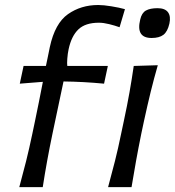

<svg xmlns="http://www.w3.org/2000/svg" viewBox="-20 -766 716 786"><path d="M59 0Q74 -55 86.8 -106Q99.5 -157 112.5 -219L123 -269Q131 -307 139 -347.2Q147 -387.5 155.5 -431L61 -423.5L76.5 -496H168Q172 -515 176 -534.2Q180 -553.5 184 -573.5Q205 -670.5 258.2 -708Q311.5 -745.5 382 -745.5Q404 -745.5 436 -740.2Q468 -735 491.5 -728.5L469.5 -654.5Q450 -661.5 426.8 -667.2Q403.5 -673 385 -673Q329.5 -673 301 -645.8Q272.5 -618.5 261 -565Q257 -546.5 255.5 -525.8Q254 -505 255.5 -496H421.5L406 -423.5Q363.5 -427.5 322.5 -429.8Q281.5 -432 240 -432.5L195 -219.5Q182 -157 172.8 -106Q163.5 -55 155 0ZM422.5 0Q437.5 -55 450.5 -106.2Q463.5 -157.5 476 -219L486.5 -268.5Q501 -336 510.2 -388.5Q519.5 -441 527.5 -496L626 -499Q610 -443.5 597 -390.5Q584 -337.5 569 -268.5L558.5 -219Q546 -157.5 536.8 -106.2Q527.5 -55 518.5 0ZM600.5 -610.5Q535.5 -610.5 554 -686Q560 -713 577.2 -722.8Q594.5 -732.5 625 -732.5Q655.5 -732.5 667.8 -715.8Q680 -699 673.5 -669.5Q666 -636.5 649 -623.5Q632 -610.5 600.5 -610.5Z"/></svg>

Font: Commissioner Flair
Style: Italic
Weight: 400
Italic angle: -12°
Designer: Kostas Bartsokas
Foundry: Kostas Bartsokas
Version: Version 1.000; ttfautohint (v1.8.3)